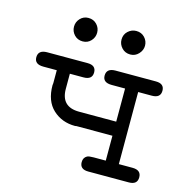

<svg xmlns="http://www.w3.org/2000/svg" viewBox="-94 -701 770 790"><g transform="rotate(15 291.5 -305.5)"><path d="M22 -398.9Q22 -429.7 59.1 -430.2H231.9Q268.1 -430.2 268.1 -399.9Q268.1 -369.1 231 -369.1H172.9V-305.2Q172.9 -228 250 -228H408.2V-369.1H351.1Q313 -369.1 313 -398.9Q313 -429.7 350.1 -430.2H522.9Q559.1 -430.2 559.1 -399.9Q559.1 -369.1 522 -369.1H463.9V-62H522Q559.1 -62 559.1 -31Q559.1 0 522.9 0H350.1Q314 0 314 -30.8Q314 -49.8 329.1 -58.1Q335.9 -62 356.9 -62H408.2V-168H254.9Q253.9 -168 252 -167.5Q250 -167 249 -167Q192.9 -167 154.5 -202.4Q116.2 -237.8 116.2 -305.2Q116.2 -306.2 116.7 -309.1Q117.2 -312 117.2 -314V-369.1H60.1Q22 -369.1 22 -398.9ZM188 -610.8Q210 -610.8 223.9 -595.9Q237.8 -581.1 237.8 -561Q237.8 -541 223.9 -526.1Q210 -511.2 189 -511.2Q167 -511.2 153.1 -526.1Q139.2 -541 139.2 -561Q139.2 -581.1 153.1 -595.9Q167 -610.8 188 -610.8ZM341.8 -560.1Q341.8 -582 356.9 -595.9Q372.1 -609.9 392.1 -609.9Q414.1 -609.9 428 -595Q441.9 -580.1 441.9 -560.1Q441.9 -541 427.5 -525.4Q413.1 -509.8 392.1 -509.8Q370.1 -509.8 356 -524.9Q341.8 -540 341.8 -560.1Z"/></g></svg>

Font: CMU Typewriter Text Variable Width
Style: Medium
Weight: 500
Version: Version 0.7.0